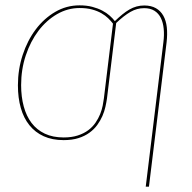

<svg xmlns="http://www.w3.org/2000/svg" viewBox="-20 -518 718 718"><path d="M537 180H525L591 -360Q594.5 -387 592.2 -410.2Q590 -433.5 581.5 -450.8Q573 -468 557.5 -477.8Q542 -487.5 519 -487.5Q492 -487.5 467.8 -473.5Q443.5 -459.5 414.5 -432L380 -149.5Q378 -135.5 374.2 -118.5Q370.5 -101.5 363 -84.2Q355.5 -67 343.8 -50.8Q332 -34.5 314.5 -21.8Q297 -9 273.2 -1.5Q249.5 6 218 6Q175.5 6 143.5 -8.5Q111.5 -23 90 -49.8Q68.5 -76.5 57.8 -114.2Q47 -152 47 -199Q47 -258.5 64.8 -312.5Q82.5 -366.5 113.5 -407.8Q144.5 -449 186.5 -473.5Q228.5 -498 277.5 -498Q304 -498 325 -492.5Q346 -487 362.2 -478.5Q378.5 -470 390.2 -459.5Q402 -449 409.5 -439Q424 -453 437.5 -464Q451 -475 464 -482.5Q477 -490 490.8 -493.8Q504.5 -497.5 519.5 -497.5Q545 -497.5 562.8 -487.5Q580.5 -477.5 590.8 -459.2Q601 -441 603.8 -415.8Q606.5 -390.5 603 -360ZM218 -4Q248.5 -4 271.2 -11.5Q294 -19 310.2 -31.2Q326.5 -43.5 337.2 -59.2Q348 -75 354.5 -91.2Q361 -107.5 364 -122.8Q367 -138 368.5 -150L402.5 -429.5Q395 -439.5 384.5 -449.8Q374 -460 359.2 -468.5Q344.5 -477 324.5 -482.5Q304.5 -488 277.5 -488Q233 -488 193.2 -465Q153.5 -442 123.8 -402.8Q94 -363.5 76.5 -311Q59 -258.5 59 -199.5Q59 -156 68.8 -120Q78.5 -84 98 -58.2Q117.5 -32.5 147.5 -18.2Q177.5 -4 218 -4Z"/></svg>

Font: Lato Hairline
Style: Italic
Weight: 100
Italic angle: -7°
Designer: Lukasz Dziedzic
Foundry: tyPoland Lukasz Dziedzic
Version: Version 2.007; 2014-02-27